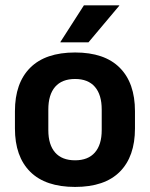

<svg xmlns="http://www.w3.org/2000/svg" viewBox="-20 -706 577 739"><path d="M269 13.5Q155 13.5 96.2 -45Q37.5 -103.5 37.5 -211.5V-278Q37.5 -386.5 96.2 -445.2Q155 -504 269 -504Q382.5 -504 441 -445.2Q499.5 -386.5 499.5 -278V-211.5Q499.5 -103.5 441.2 -45Q383 13.5 269 13.5ZM269 -89Q319 -89 345.2 -119Q371.5 -149 371.5 -205V-284.5Q371.5 -341.5 345.2 -371.8Q319 -402 269 -402Q218.5 -402 192.2 -371.8Q166 -341.5 166 -284.5V-205Q166 -149 192.2 -119Q218.5 -89 269 -89ZM303 -685.5H439V-684L320.5 -543H212.5V-544.5Z"/></svg>

Font: Anek Gurmukhi Medium SemiBold
Style: Regular
Weight: 600
Version: Version 1.003